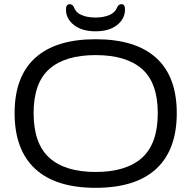

<svg xmlns="http://www.w3.org/2000/svg" viewBox="-20 -894 917 920"><path d="M438 6Q247 6 148.5 -85Q50 -176 50 -352Q50 -527 148.5 -616.5Q247 -706 438 -706Q630 -706 728.5 -616.5Q827 -527 827 -352Q827 -176 728.5 -85Q630 6 438 6ZM438 -70Q585 -70 660.5 -138Q736 -206 736 -352Q736 -497 660.5 -563.5Q585 -630 438 -630Q292 -630 216.5 -563.5Q141 -497 141 -352Q141 -206 216.5 -138Q292 -70 438 -70ZM438 -744Q373 -744 334.5 -774Q296 -804 296 -849Q296 -874 315 -874Q328 -874 335 -858Q343 -834 370.5 -822Q398 -810 438 -810Q476 -810 504 -822Q532 -834 541 -858Q548 -874 562 -874Q579 -874 579 -849Q579 -804 541 -774Q503 -744 438 -744Z"/></svg>

Font: Asap Expanded
Style: Regular
Weight: 400
Width: 7
Designer: Pablo Cosgaya
Foundry: Omnibus-Type
Version: Version 3.001; ttfautohint (v1.8.4.7-5d5b)